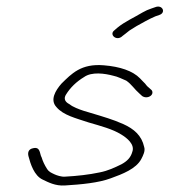

<svg xmlns="http://www.w3.org/2000/svg" viewBox="-20 -567 519 588"><path d="M355.4 -457 364.5 -464C370.1 -468 374.9 -473 380.4 -476L398.1 -487C417.2 -497.5 434.9 -508 455.9 -517L467.5 -521C489.6 -528 477.7 -554 455.3 -545L443.7 -541C434.2 -538 425.6 -534 416.8 -529C390.3 -513 362.4 -501 339.3 -482L330.1 -474C313 -461 337.5 -439 355.4 -457ZM446.7 -282C447.3 -286 445.9 -290 443.2 -292L435.4 -299C430 -303 426.8 -308 424.3 -311C419.9 -315 414.8 -321 408.8 -327C386.4 -350 347.5 -363 298.1 -367C228.1 -373 199 -341 168.3 -311C149.9 -290 132.3 -261 152.9 -239C173.9 -214 212.5 -205 251.4 -192C288.7 -181 324.2 -172 351.5 -155C368 -145 393.8 -125 385.2 -102C380.3 -84 368.6 -73 352.1 -64C331.6 -54 311 -44 285.2 -39C252.1 -32 216.4 -28 179.1 -26C168 -25 153.8 -30 147.2 -33C137 -38 130.3 -40 123.9 -50C116.7 -61 110.7 -74 107.5 -85C101 -95 104.8 -119 80.9 -113C66.4 -110 64.7 -99 67.1 -89C73.3 -65 84.6 -29 110.7 -17C127.4 -9 149.5 3 178.8 1C228.3 -2 282.1 -7 319.3 -21C355.4 -34 396.9 -50 412.7 -80C418.4 -91 425.6 -105 421.5 -117C413.9 -152 390.3 -172.2 357.6 -187L333.2 -197C306.8 -207 264.7 -219 235.1 -228C222.7 -232 202 -240 194.1 -247C184.9 -252 176.9 -258 178.6 -269C179.1 -272 180.6 -275 181.9 -277C195.4 -299 214.2 -317 237.4 -331C261.1 -348 301.2 -342 327.1 -335C338.7 -333 357.3 -324 366.7 -320C382.9 -309 392.4 -293 406.5 -281L415.2 -273C417.9 -271 422.6 -269 427.6 -269C437.6 -269 445.6 -275 446.7 -282Z"/></svg>

Font: CiSf OpenHand
Style: SquObl
Weight: 400
Foundry: Cannot Into Space Fonts
Version: Version 0.7892